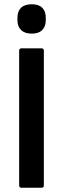

<svg xmlns="http://www.w3.org/2000/svg" viewBox="-20 -882 295 902"><path d="M81 0Q70 0 70 -11V-644Q70 -655 81 -655H175Q186 -655 186 -644V-11Q186 0 175 0ZM129 -724Q96 -724 79 -741Q62 -758 62 -786V-800Q62 -829 79 -845.5Q96 -862 129 -862Q162 -862 178.5 -845.5Q195 -829 195 -800V-786Q195 -758 178.5 -741Q162 -724 129 -724Z"/></svg>

Font: Sofia Sans Semi Condensed
Style: Bold
Weight: 700
Designer: Botio Nikoltchev, Ani Petrova
Foundry: lettersoup
Version: Version 4.100; ttfautohint (v1.8.4.7-5d5b)